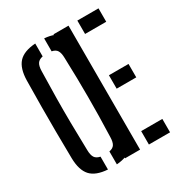

<svg xmlns="http://www.w3.org/2000/svg" viewBox="-189 -936 1005 1073"><g transform="rotate(-30 314.0 -399.5)"><path d="M195.5 6.5Q120 1.5 86.5 -35.2Q53 -72 51.5 -149.5Q50 -244 49.5 -323Q49 -402 49.5 -480.2Q50 -558.5 51.5 -650.5Q53 -728 86.5 -764.8Q120 -801.5 195.5 -806.5V-723.5Q170.5 -718.5 160.2 -702.5Q150 -686.5 149.5 -654.5Q147 -561 146 -481.8Q145 -402.5 146 -322.5Q147 -242.5 149.5 -145.5Q150 -113 160.2 -97.2Q170.5 -81.5 195.5 -76.5ZM253 6.5V-77Q277.5 -81.5 287.2 -97.2Q297 -113 297.5 -145.5Q300 -217 301 -279Q302 -341 302 -400Q302 -459 301 -521Q300 -583 297.5 -654.5Q297 -686.5 287.2 -702.5Q277.5 -718.5 253 -723V-806.5Q325.5 -801 358.5 -764Q391.5 -727 393.5 -650.5Q396 -558.5 396.8 -480Q397.5 -401.5 396.8 -322.5Q396 -243.5 393.5 -149.5Q391.5 -72.5 358.5 -35.8Q325.5 1 253 6.5ZM309.5 0V-800H406.5V0ZM463.5 -713.5V-800H600V-713.5ZM463.5 -360.5V-447H590V-360.5ZM463.5 0V-86.5H600V0Z"/></g></svg>

Font: Big Shoulders Stencil Text SemiBold
Style: Regular
Weight: 600
Designer: Patric King
Foundry: XO Type Co
Version: Version 1.000